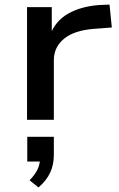

<svg xmlns="http://www.w3.org/2000/svg" viewBox="-20 -523 521 838"><path d="M98 0V-492H206V-371H199Q222 -432 277.5 -463.5Q333 -495 412 -501L458 -503L468 -403L389 -397Q303 -390 259 -353.5Q215 -317 215 -260V0ZM148 295 109 264Q134 238 144.5 215Q155 192 155 165L177 182H99V74H215V153Q215 196 199 230.5Q183 265 148 295Z"/></svg>

Font: Nunito Sans 10pt Expanded SemiBold
Style: Regular
Weight: 600
Width: 7
Designer: Vernon Adams
Foundry: Vernon Adams
Version: Version 3.101;gftools[0.9.27]